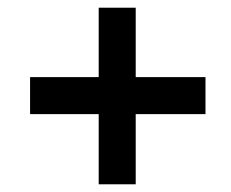

<svg xmlns="http://www.w3.org/2000/svg" viewBox="-20 -499 600 498"><path d="M332 -21H236V-203H58V-299H236V-479H332V-299H513V-203H332Z"/></svg>

Font: Storia Sans SemiBold
Style: Italic
Weight: 600
Italic angle: -13°
Designer: Campivisivi
Foundry: Accademia di Belle Arti di Urbino and students of MA course of Visual design
Version: Version 60.001;May 25, 2020;FontCreator 12.0.0.2522 64-bit